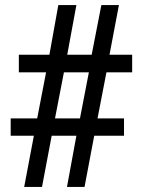

<svg xmlns="http://www.w3.org/2000/svg" viewBox="-20 -734 561 754"><path d="M75 0H145L183 -201H280L243 0H312L350 -201H467V-269H363L398 -450H499V-519H410L447 -714H378L340 -519H244L280 -714H209L174 -519H54V-450H161L126 -269H22V-201H113ZM196 -269 231 -450H329L294 -269Z"/></svg>

Font: Noto Serif Tamil SemiCondensed
Style: Bold
Weight: 700
Width: 4
Designer: Indian Type Foundry, Tom Grace, and the Monotype Design Team
Foundry: Monotype Imaging Inc.
Version: Version 2.004